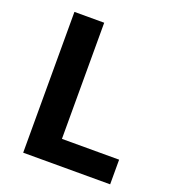

<svg xmlns="http://www.w3.org/2000/svg" viewBox="-131 -815 826 915"><g transform="rotate(20 282.5 -357.0)"><path d="M90 0V-714H241V-125H531V0Z"/></g></svg>

Font: RS Noto Sans
Style: Bold
Weight: 700
Designer: Monotype Design Team
Foundry: Monotype Imaging Inc.
Version: Version 3.10